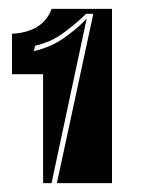

<svg xmlns="http://www.w3.org/2000/svg" viewBox="-20 -755 334 432"><path d="M108 -343 190 -724H174Q149 -700 121.5 -680Q94 -660 59 -652L56 -640Q92 -648 121 -667.5Q150 -687 175 -713L96 -343H77V-588H7V-679Q77 -683 96 -735H232V-343Z"/></svg>

Font: J.M. Nexus Grotesque
Style: Regular
Weight: 900
Designer: deFharo
Foundry: deFharo
Version: Version 3.003